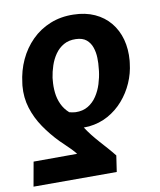

<svg xmlns="http://www.w3.org/2000/svg" viewBox="-84 -603 712 852"><g transform="rotate(-10 272.5 -177.5)"><path d="M373 183.1H-2L17.6 73.7L213.9 73.2Q204.1 60.5 192.6 48.8Q181.2 37.1 169.2 25.9Q157.2 14.6 146 3.4Q109.9 -33.7 81.1 -75.9Q52.2 -118.2 37.4 -165.8Q22.5 -213.4 27.3 -266.6L28.8 -277.8Q35.2 -333 57.4 -380.9Q79.6 -428.7 115.5 -464.6Q151.4 -500.5 199.5 -520Q247.6 -539.6 305.2 -538.1Q358.4 -537.1 399.7 -518.3Q440.9 -499.5 468.3 -466.3Q495.6 -433.1 507.6 -389.2Q519.5 -345.2 515.1 -293.5L513.7 -282.2Q508.8 -237.3 490.5 -195.6Q472.2 -153.8 442.6 -119.9Q413.1 -85.9 373.8 -64.2Q334.5 -42.5 287.6 -37.6Q281.2 -37.1 275.1 -37.1Q269 -37.1 263.2 -36.6Q275.9 -17.1 290.5 1.5Q305.2 20 321.3 38.1Q337.4 56.2 353.3 74Q369.1 91.8 383.8 110.4ZM373 -271.5 374 -282.2Q377 -305.7 376.2 -330.8Q375.5 -356 367.9 -377.9Q360.4 -399.9 343.5 -414.1Q326.7 -428.2 296.4 -429.2Q264.6 -430.2 241.5 -417Q218.3 -403.8 202.6 -381.3Q187 -358.9 178 -331.8Q168.9 -304.7 165 -277.8L164.1 -267.1Q161.1 -239.3 164.1 -211.4Q167 -183.6 178.5 -158.7Q189.9 -133.8 211.4 -114.7Q218.3 -112.8 225.1 -111.6Q231.9 -110.4 239.3 -109.9Q272 -108.9 295.9 -123.3Q319.8 -137.7 335.7 -161.9Q351.6 -186 360.6 -214.8Q369.6 -243.7 373 -271.5Z"/></g></svg>

Font: Roboto
Style: Bold Italic
Weight: 700
Italic angle: -12°
Designer: Christian Robertson
Foundry: Google
Version: Version 3.0